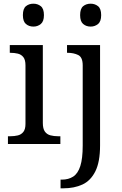

<svg xmlns="http://www.w3.org/2000/svg" viewBox="-20 -780 660 1040"><path d="M23 0V-42H36Q58 -42 76.5 -46.5Q95 -51 106.5 -65.5Q118 -80 118 -109V-426Q118 -456 106.5 -470.5Q95 -485 76.5 -489.5Q58 -494 36 -494H33V-536H212V-114Q212 -83 223 -67.5Q234 -52 253 -47Q272 -42 294 -42H307V0ZM161 -636Q137 -636 120.5 -650Q104 -664 104 -698Q104 -733 120.5 -746.5Q137 -760 161 -760Q184 -760 201 -746.5Q218 -733 218 -698Q218 -664 201 -650Q184 -636 161 -636ZM308 240V193H315Q351 193 376.5 176.5Q402 160 415 119.5Q428 79 428 9V-426Q428 -470 403.5 -482Q379 -494 346 -494H343V-536H522V8Q522 97 496.5 148Q471 199 426.5 219.5Q382 240 324 240ZM471 -636Q447 -636 430.5 -650Q414 -664 414 -698Q414 -733 430.5 -746.5Q447 -760 471 -760Q494 -760 511 -746.5Q528 -733 528 -698Q528 -664 511 -650Q494 -636 471 -636Z"/></svg>

Font: Noto Serif Toto
Style: Regular
Weight: 400
Designer: Monotype Design Team
Foundry: Monotype Imaging Inc.
Version: Version 2.001